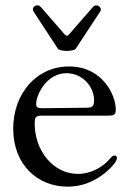

<svg xmlns="http://www.w3.org/2000/svg" viewBox="-20 -698 495 730"><path d="M236.9 11.7C287.6 11.7 332.4 -5.3 370 -33.4C397 -53.3 424.7 -82.4 424.7 -97.3C424.7 -103 420.8 -106.5 414.8 -106.5C407.7 -106.5 404.5 -101.6 396 -92.3C371.1 -63.9 327.8 -36.9 276.3 -36.9C181.1 -36.9 111.9 -126.4 111.9 -228.3C111.9 -248.6 114 -258.2 135.3 -258.2H388.1C411.9 -258.2 420.1 -260.3 420.1 -282.3C420.1 -336.3 370 -445.3 242.5 -445.3C117.2 -445.3 30.2 -340.6 30.2 -208.8C30.2 -71.4 123.2 11.7 236.9 11.7ZM107.6 -654.1 199.6 -513.5C207.4 -501.4 260.7 -501.4 268.5 -513.5L360.8 -654.1C371.1 -669.7 347.7 -687.1 333.1 -671.2L241.8 -566.4C236.5 -560.4 232.6 -560.4 226.9 -566.1L135.3 -671.2C120.7 -687.9 96.9 -670.1 107.6 -654.1ZM117.5 -303.3C117.5 -337 156.6 -419.7 233 -419.7C294.4 -419.7 337.7 -367.9 337.7 -316.1C337.7 -293.3 329.9 -288.7 309.3 -288.4C186.4 -287.3 144.5 -286.6 142.4 -286.6C124.6 -286.6 117.5 -288.7 117.5 -303.3Z"/></svg>

Font: Margiela Serif Text
Style: Regular
Weight: 400
Designer: Andreas Faust, Stefan Endress
Version: Version 1.002;FEAKit 1.0